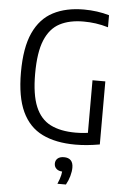

<svg xmlns="http://www.w3.org/2000/svg" viewBox="-63 -794 702 1072"><g transform="rotate(5 287.5 -258.0)"><path d="M381.2 6.3Q270.5 6.3 195.3 -30.6Q120.2 -67.4 81.8 -149.7Q43.3 -232.1 43.3 -369.3Q43.3 -508.2 81.5 -591.5Q119.7 -674.8 191.4 -712Q263.1 -749.3 363.4 -749.3Q400.6 -749.3 436.7 -744.4Q472.7 -739.5 505.5 -729.8V-662.3Q469 -673.1 435.3 -677.7Q401.6 -682.3 367.1 -682.3Q288.3 -682.3 234 -653.8Q179.6 -625.3 151.2 -556.9Q122.9 -488.6 122.9 -368.5Q122.9 -251.7 151 -184.4Q179.2 -117 235.5 -88.7Q291.7 -60.5 375.5 -60.5Q400.1 -60.5 423.5 -62.7Q446.9 -64.9 468.6 -69.2L445.2 -43.7V-360H517.1V-6.5Q479 0 446.2 3.2Q413.4 6.3 381.2 6.3ZM300.4 232.8Q313.2 203.4 317.6 182.3Q322 161.2 322 140.8L334.1 162.7H326Q301.9 162.7 289.1 151.3Q276.2 140 276.2 121.7Q276.2 103.7 288.7 92.7Q301.2 81.7 324.5 81.7Q349.8 81.7 362.8 95.4Q375.8 109 375.8 136Q375.8 157.1 368.6 183.3Q361.3 209.5 348.1 232.8Z"/></g></svg>

Font: Encode Sans SC Condensed Thin
Style: Regular
Weight: 100
Width: 3
Designer: Multiple Designers
Foundry: Impallari Type
Version: Version 3.002